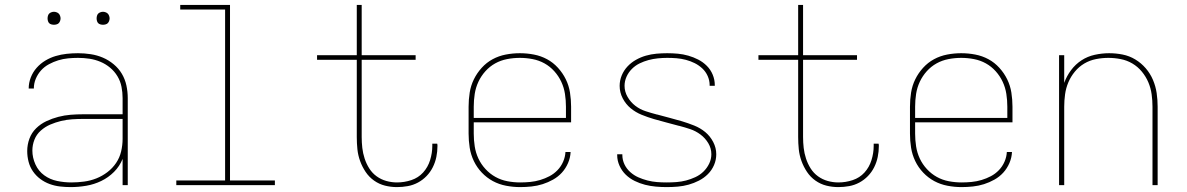

<svg xmlns="http://www.w3.org/2000/svg" viewBox="-20 -755 4840 783"><path d="M268 8Q247 8 225 5.5Q203 3 182.5 -4.5Q162 -12 144.5 -25Q127 -38 114.5 -56Q102 -74 96.5 -95.5Q91 -117 91 -139Q91 -165 100 -189.5Q109 -214 127.5 -232Q146 -250 169.5 -261Q193 -272 218 -278.5Q243 -285 268.5 -287Q294 -289 320 -289H480V-355Q480 -378 475.5 -401Q471 -424 459 -444Q447 -464 429 -479Q411 -494 389.5 -503Q368 -512 345 -515.5Q322 -519 298 -519Q278 -519 257.5 -517Q237 -515 217.5 -509Q198 -503 179.5 -493Q161 -483 147.5 -468Q134 -453 126 -434Q118 -415 118 -394H97Q97 -417 105.5 -439Q114 -461 129.5 -478.5Q145 -496 165 -508Q185 -520 207 -526.5Q229 -533 252 -535.5Q275 -538 298 -538Q324 -538 350 -534Q376 -530 399.5 -520Q423 -510 443.5 -493Q464 -476 477 -454Q490 -432 495.5 -406.5Q501 -381 501 -355V0H480V-107Q468 -77 445 -54Q422 -31 393 -17Q364 -3 332 2.5Q300 8 268 8ZM271 -11Q297 -11 323 -14.5Q349 -18 373 -27.5Q397 -37 418 -53Q439 -69 453.5 -90.5Q468 -112 474 -137.5Q480 -163 480 -189V-270H320Q297 -270 274 -268.5Q251 -267 228.5 -261.5Q206 -256 185 -247Q164 -238 146.5 -222.5Q129 -207 120.5 -185.5Q112 -164 112 -141Q112 -112 124.5 -84.5Q137 -57 160.5 -40Q184 -23 213 -17Q242 -11 271 -11ZM400 -654Q395 -654 389.5 -655.5Q384 -657 380.5 -660.5Q377 -664 375.5 -669.5Q374 -675 374 -680Q374 -685 375.5 -690.5Q377 -696 380.5 -699.5Q384 -703 389.5 -705Q395 -707 400 -707Q405 -707 410.5 -705Q416 -703 419.5 -699.5Q423 -696 425 -690.5Q427 -685 427 -680Q427 -675 425 -669.5Q423 -664 419.5 -660.5Q416 -657 410.5 -655.5Q405 -654 400 -654ZM200 -654Q195 -654 189.5 -655.5Q184 -657 180.5 -660.5Q177 -664 175.5 -669.5Q174 -675 174 -680Q174 -685 175.5 -690.5Q177 -696 180.5 -699.5Q184 -703 189.5 -705Q195 -707 200 -707Q205 -707 210.5 -705Q216 -703 219.5 -699.5Q223 -696 225 -690.5Q227 -685 227 -680Q227 -675 225 -669.5Q223 -664 219.5 -660.5Q216 -657 210.5 -655.5Q205 -654 200 -654Z M699 0V-19H898V-716H715V-735H918V-19H1101V0Z M1599 8Q1574 8 1550 2Q1526 -4 1505.5 -18.5Q1485 -33 1471 -54Q1457 -75 1448.5 -98.5Q1440 -122 1437.5 -146.5Q1435 -171 1435 -196V-511H1273V-530H1435V-735H1455V-530H1675V-511H1455V-196Q1455 -174 1457.5 -152Q1460 -130 1467 -108.5Q1474 -87 1486 -68Q1498 -49 1516 -36Q1534 -23 1555.5 -17Q1577 -11 1599 -11Q1629 -11 1657.5 -20.5Q1686 -30 1705.5 -51.5Q1725 -73 1734 -102Q1743 -131 1743 -160Q1743 -162 1743 -164Q1743 -166 1743 -169H1763Q1764 -166 1764 -163.5Q1764 -161 1764 -159Q1764 -137 1759.5 -115Q1755 -93 1745 -73Q1735 -53 1719.5 -37Q1704 -21 1684.5 -10.5Q1665 0 1643 4Q1621 8 1599 8Z M2101 8Q2073 8 2044 2.5Q2015 -3 1990 -16.5Q1965 -30 1945 -51Q1925 -72 1912.5 -98Q1900 -124 1895.5 -152.5Q1891 -181 1891 -210V-320Q1891 -349 1895.5 -377.5Q1900 -406 1912.5 -431.5Q1925 -457 1944.5 -478.5Q1964 -500 1989 -513.5Q2014 -527 2042.5 -532.5Q2071 -538 2100 -538Q2129 -538 2157.5 -532.5Q2186 -527 2211 -513.5Q2236 -500 2255.5 -478.5Q2275 -457 2287.5 -431.5Q2300 -406 2304.5 -377.5Q2309 -349 2309 -320V-256H1912V-210Q1912 -184 1916 -158Q1920 -132 1931 -108.5Q1942 -85 1960 -65.5Q1978 -46 2000.5 -33.5Q2023 -21 2049 -16Q2075 -11 2101 -11Q2122 -11 2142.5 -13Q2163 -15 2183 -21Q2203 -27 2221 -36.5Q2239 -46 2253.5 -61Q2268 -76 2276.5 -95.5Q2285 -115 2286 -135H2307Q2306 -112 2296.5 -90Q2287 -68 2271.5 -51Q2256 -34 2235.5 -22.5Q2215 -11 2193 -4Q2171 3 2147.5 5.5Q2124 8 2101 8ZM1912 -274H2288V-320Q2288 -346 2284 -372Q2280 -398 2269 -421.5Q2258 -445 2240.5 -464.5Q2223 -484 2200.5 -496.5Q2178 -509 2152 -514Q2126 -519 2100 -519Q2074 -519 2048 -514Q2022 -509 1999.5 -496.5Q1977 -484 1959.5 -464.5Q1942 -445 1931 -421.5Q1920 -398 1916 -372Q1912 -346 1912 -320Z M2699 8Q2677 8 2654.5 6Q2632 4 2610.5 -1.5Q2589 -7 2568.5 -17Q2548 -27 2532 -42.5Q2516 -58 2506.5 -79Q2497 -100 2497 -122Q2497 -123 2497 -124Q2497 -125 2497 -126H2518Q2518 -125 2518 -124.5Q2518 -124 2518 -123Q2518 -103 2526.5 -85Q2535 -67 2550 -53.5Q2565 -40 2583 -32Q2601 -24 2620.5 -19Q2640 -14 2659.5 -12.5Q2679 -11 2699 -11Q2719 -11 2739 -12.5Q2759 -14 2778 -19Q2797 -24 2815.5 -32.5Q2834 -41 2848.5 -55Q2863 -69 2872 -87.5Q2881 -106 2881 -126Q2881 -150 2868.5 -171Q2856 -192 2836.5 -206.5Q2817 -221 2794.5 -228.5Q2772 -236 2749 -242H2748Q2723 -249 2697.5 -255.5Q2672 -262 2646.5 -269.5Q2621 -277 2596.5 -287Q2572 -297 2552 -313.5Q2532 -330 2519.5 -354Q2507 -378 2507 -405Q2507 -427 2515.5 -447.5Q2524 -468 2539 -484Q2554 -500 2573.5 -511Q2593 -522 2614 -528Q2635 -534 2657 -536Q2679 -538 2701 -538Q2723 -538 2744.5 -536Q2766 -534 2787 -528Q2808 -522 2827.5 -512Q2847 -502 2862.5 -486.5Q2878 -471 2886.5 -450.5Q2895 -430 2895 -408Q2895 -407 2895 -406.5Q2895 -406 2895 -405H2874Q2874 -405 2874 -406Q2874 -407 2874 -408Q2874 -427 2866 -445Q2858 -463 2844 -476Q2830 -489 2813 -497.5Q2796 -506 2777 -511Q2758 -516 2739 -517.5Q2720 -519 2701 -519Q2682 -519 2662.5 -517Q2643 -515 2624.5 -510Q2606 -505 2588.5 -496.5Q2571 -488 2557 -474Q2543 -460 2535 -442Q2527 -424 2527 -405Q2527 -381 2539.5 -359.5Q2552 -338 2571 -323.5Q2590 -309 2613 -301.5Q2636 -294 2659 -288H2660Q2685 -281 2710.5 -274.5Q2736 -268 2761 -260.5Q2786 -253 2811 -243Q2836 -233 2856 -216.5Q2876 -200 2888.5 -176Q2901 -152 2901 -126Q2901 -103 2892 -82Q2883 -61 2867 -45Q2851 -29 2830.5 -18.5Q2810 -8 2788.5 -2Q2767 4 2744.5 6Q2722 8 2699 8Z M3399 8Q3374 8 3350 2Q3326 -4 3305.5 -18.5Q3285 -33 3271 -54Q3257 -75 3248.5 -98.5Q3240 -122 3237.5 -146.5Q3235 -171 3235 -196V-511H3073V-530H3235V-735H3255V-530H3475V-511H3255V-196Q3255 -174 3257.5 -152Q3260 -130 3267 -108.5Q3274 -87 3286 -68Q3298 -49 3316 -36Q3334 -23 3355.5 -17Q3377 -11 3399 -11Q3429 -11 3457.5 -20.5Q3486 -30 3505.5 -51.5Q3525 -73 3534 -102Q3543 -131 3543 -160Q3543 -162 3543 -164Q3543 -166 3543 -169H3563Q3564 -166 3564 -163.5Q3564 -161 3564 -159Q3564 -137 3559.5 -115Q3555 -93 3545 -73Q3535 -53 3519.5 -37Q3504 -21 3484.5 -10.5Q3465 0 3443 4Q3421 8 3399 8Z M3901 8Q3873 8 3844 2.5Q3815 -3 3790 -16.5Q3765 -30 3745 -51Q3725 -72 3712.5 -98Q3700 -124 3695.5 -152.5Q3691 -181 3691 -210V-320Q3691 -349 3695.5 -377.5Q3700 -406 3712.5 -431.5Q3725 -457 3744.5 -478.5Q3764 -500 3789 -513.5Q3814 -527 3842.5 -532.5Q3871 -538 3900 -538Q3929 -538 3957.5 -532.5Q3986 -527 4011 -513.5Q4036 -500 4055.5 -478.5Q4075 -457 4087.5 -431.5Q4100 -406 4104.5 -377.5Q4109 -349 4109 -320V-256H3712V-210Q3712 -184 3716 -158Q3720 -132 3731 -108.5Q3742 -85 3760 -65.5Q3778 -46 3800.5 -33.5Q3823 -21 3849 -16Q3875 -11 3901 -11Q3922 -11 3942.5 -13Q3963 -15 3983 -21Q4003 -27 4021 -36.5Q4039 -46 4053.5 -61Q4068 -76 4076.5 -95.5Q4085 -115 4086 -135H4107Q4106 -112 4096.5 -90Q4087 -68 4071.5 -51Q4056 -34 4035.5 -22.5Q4015 -11 3993 -4Q3971 3 3947.5 5.5Q3924 8 3901 8ZM3712 -274H4088V-320Q4088 -346 4084 -372Q4080 -398 4069 -421.5Q4058 -445 4040.5 -464.5Q4023 -484 4000.5 -496.5Q3978 -509 3952 -514Q3926 -519 3900 -519Q3874 -519 3848 -514Q3822 -509 3799.5 -496.5Q3777 -484 3759.5 -464.5Q3742 -445 3731 -421.5Q3720 -398 3716 -372Q3712 -346 3712 -320Z M4299 0V-530H4320V-417Q4330 -445 4348 -469Q4366 -493 4390.5 -509Q4415 -525 4444.5 -531.5Q4474 -538 4503 -538Q4531 -538 4558.5 -532.5Q4586 -527 4610 -512.5Q4634 -498 4652.5 -476.5Q4671 -455 4682 -429Q4693 -403 4697 -375.5Q4701 -348 4701 -320V0H4680V-320Q4680 -345 4676.5 -370.5Q4673 -396 4663 -419.5Q4653 -443 4636.5 -463Q4620 -483 4598 -496Q4576 -509 4550.5 -514Q4525 -519 4500 -519Q4475 -519 4449.5 -514Q4424 -509 4402 -496Q4380 -483 4363.5 -463Q4347 -443 4337 -419.5Q4327 -396 4323.5 -370.5Q4320 -345 4320 -320V0Z"/></svg>

Font: Iosevka Curly Thin Extended
Style: Regular
Weight: 100
Width: 7
Monospace: yes
Designer: Belleve Invis
Foundry: Belleve Invis
Version: Version 11.1.0; ttfautohint (v1.8.3)